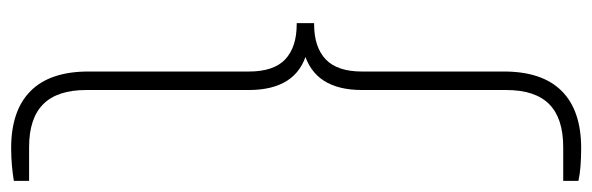

<svg xmlns="http://www.w3.org/2000/svg" viewBox="-388 -470 1088 353"><g transform="rotate(90 156.5 -294.0)"><path d="M253 230Q183.5 230 147.8 194.2Q112 158.5 112 88V-207Q112 -253 89.5 -274Q67 -295 25 -295H23V-327H25Q67 -327 89.5 -348.2Q112 -369.5 112 -415V-676Q112 -746.5 147.8 -782.2Q183.5 -818 253 -818Q269.5 -818 285.8 -816.8Q302 -815.5 313 -813V-785H251Q198 -785 172 -759.2Q146 -733.5 146 -680V-415Q146 -371.5 128.8 -344.8Q111.5 -318 76 -308V-314Q111.5 -304.5 128.8 -277.5Q146 -250.5 146 -207V92Q146 145 172 171Q198 197 251 197H313V225Q302 227 285.8 228.5Q269.5 230 253 230Z"/></g></svg>

Font: Encode Sans Condensed Thin
Style: Regular
Weight: 100
Width: 3
Designer: Multiple Designers
Foundry: Impallari Type
Version: Version 3.002